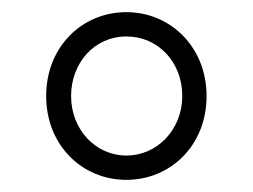

<svg xmlns="http://www.w3.org/2000/svg" viewBox="-20 -744 416 316"><path d="M56 -586C56 -505 115 -448 188 -448C261 -448 320 -505 320 -586C320 -666 261 -724 188 -724C115 -724 56 -667 56 -586ZM97 -586C97 -640 135 -684 188 -684C240 -684 280 -642 280 -586C280 -531 239 -488 188 -488C138 -488 97 -530 97 -586Z"/></svg>

Font: Noto Sans Display SemiCondensed Light
Style: Regular
Weight: 300
Width: 4
Designer: Monotype Design Team
Foundry: Monotype Imaging Inc.
Version: Version 1.900